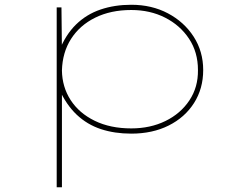

<svg xmlns="http://www.w3.org/2000/svg" viewBox="-20 -556 1003 806"><path d="M218 230V-525H238L240 -342L228 -341Q255 -410 299 -453Q343 -496 402 -516Q461 -536 531 -536Q617 -536 685 -500Q753 -464 793 -402Q833 -340 833 -262Q833 -184 794.5 -123.5Q756 -63 688 -29Q620 5 531 5Q461 5 403.5 -14Q346 -33 302 -74.5Q258 -116 228 -183H240V230ZM531 -17Q611 -17 674.5 -48Q738 -79 775 -134.5Q812 -190 811 -262Q811 -337 773.5 -393.5Q736 -450 673 -482Q610 -514 531 -514Q445 -514 380 -482Q315 -450 278.5 -393Q242 -336 240 -260Q241 -191 276.5 -136Q312 -81 377.5 -49Q443 -17 531 -17Z"/></svg>

Font: Lexend Zetta Thin
Style: Regular
Weight: 250
Version: Version 1.007